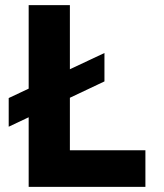

<svg xmlns="http://www.w3.org/2000/svg" viewBox="-20 -730 640 750"><path d="M92 0V-710H253V-143H548V0ZM14 -235V-347L388 -523V-412Z"/></svg>

Font: Geist Mono ExtraBold
Style: Regular
Weight: 800
Monospace: yes
Designer: Basement.studio, Andrés Briganti, Mateo Zaragoza
Foundry: Basement.studio, Vercel, Andrés Briganti, Guido Ferreyra, Mateo Zaragoza
Version: Version 1.500; ttfautohint (v1.8.4.7-5d5b)